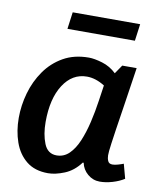

<svg xmlns="http://www.w3.org/2000/svg" viewBox="-80 -752 678 827"><g transform="rotate(10 259.0 -338.5)"><path d="M421 -500H484Q469 -398 458.5 -331Q448 -264 442 -223.5Q436 -183 433 -161Q430 -139 429 -128Q428 -117 428 -109Q428 -96 433 -84.5Q438 -73 453 -73Q463 -73 477 -77Q491 -81 501 -85L518 -22Q496 -8 467 0.5Q438 9 412 9Q382 9 359 -10.5Q336 -30 330 -59H326Q297 -20 257.5 -4Q218 12 186 12Q128 12 91.5 -17.5Q55 -47 38 -95.5Q21 -144 21 -201Q21 -256 36.5 -310.5Q52 -365 83.5 -410Q115 -455 162.5 -482Q210 -509 274 -509Q298 -509 333 -498.5Q368 -488 395 -462ZM138 -204Q138 -150 154 -110Q170 -70 209 -70Q241 -70 264 -92.5Q287 -115 303 -153Q319 -191 330 -238Q341 -285 348 -334L358 -402Q318 -427 280 -427Q216 -427 177 -366.5Q138 -306 138 -204ZM171 -689H466L456 -615H161Z"/></g></svg>

Font: Rosario
Style: Bold Italic
Weight: 700
Italic angle: -8.05°
Designer: Hector Gatti
Foundry: Omnibus Type
Version: Version 1.101; ttfautohint (v1.8.1.43-b0c9)